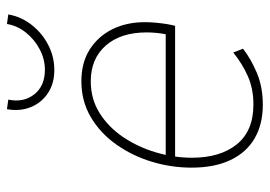

<svg xmlns="http://www.w3.org/2000/svg" viewBox="-133 -643 784 558"><g transform="rotate(-90 259.0 -364.0)"><path d="M233.4 7.8Q176.8 7.8 135.7 -16.1Q94.7 -40 72.8 -86.4Q50.8 -132.8 50.8 -199.2Q50.8 -258.3 68.1 -315.2Q85.4 -372.1 118.2 -418.2Q150.9 -464.4 197.3 -491.9Q243.7 -519.5 301.8 -519.5Q356.4 -519.5 394.8 -494.9Q433.1 -470.2 453.4 -428.7Q473.6 -387.2 473.6 -335.4Q473.6 -319.3 471.9 -301.8Q470.2 -284.2 467.8 -269.8Q465.3 -255.4 462.9 -247.1H76.2L82 -274.4H438.5Q441.4 -289.6 442.6 -303.7Q443.8 -317.9 443.8 -330.1Q443.8 -405.3 405.5 -448.7Q367.2 -492.2 301.8 -492.2Q250 -492.2 209 -466.3Q168 -440.4 139.2 -397.5Q110.4 -354.5 95 -302.5Q79.6 -250.5 79.6 -198.2Q79.6 -115.7 118.7 -67.6Q157.7 -19.5 234.4 -19.5Q279.8 -19.5 316.4 -35.6Q353 -51.8 385.3 -78.1L396.5 -49.8Q368.7 -27.8 327.4 -10Q286.1 7.8 233.4 7.8ZM334.5 -598.1Q295.4 -598.1 267.3 -616.7Q239.3 -635.3 226.6 -666.7Q213.9 -698.2 220.7 -735.8L248.5 -731.9Q239.3 -687.5 263.7 -656.5Q288.1 -625.5 335.4 -625.5Q365.7 -625.5 394.3 -640.4Q422.9 -655.3 443.1 -680.4Q463.4 -705.6 468.3 -735.8L496.1 -731.9Q489.3 -693.8 465.3 -663.6Q441.4 -633.3 407.2 -615.7Q373 -598.1 334.5 -598.1Z"/></g></svg>

Font: Reddit Sans ExtraLight
Style: Italic
Weight: 250
Italic angle: -11.25°
Designer: Stephen Hutchings
Version: Version 1.013